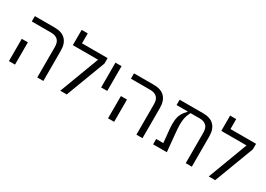

<svg xmlns="http://www.w3.org/2000/svg" viewBox="-5 -1491 3102 2241"><g transform="rotate(30 1546.0 -370.0)"><path d="M471 -410Q471 -477 438 -505.5Q405 -534 352 -534H89V-606H357Q454 -606 503.5 -555Q553 -504 553 -407V0H471ZM89 -300H171V0H89Z M982 -534H642V-740H724V-606H1069V-532L868 0H781Z M1175 -606H1257V-272H1175Z M1807 -410Q1807 -477 1774 -505.5Q1741 -534 1688 -534H1425V-606H1693Q1790 -606 1839.5 -555Q1889 -504 1889 -407V0H1807ZM1425 -300H1507V0H1425Z M2032 -72H2128L2111 -245Q2109 -265 2108 -284Q2107 -303 2107 -320Q2107 -377 2119.5 -419Q2132 -461 2161 -496L2189 -529V-534H2040V-606H2358Q2455 -606 2504.5 -555Q2554 -504 2554 -407V0H2472V-410Q2472 -477 2439 -505.5Q2406 -534 2353 -534H2229L2220 -516Q2201 -479 2194 -441Q2187 -403 2187 -358Q2187 -332 2189 -303Q2191 -274 2194 -241L2217 0H2032Z M2983 -534H2643V-740H2725V-606H3070V-532L2869 0H2782Z"/></g></svg>

Font: IBM Plex Sans Hebrew
Style: Regular
Weight: 400
Designer: Mike Abbink, Paul van der Laan, Pieter van Rosmalen, Yanek Iontef
Foundry: Bold Monday
Version: Version 1.2